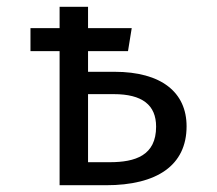

<svg xmlns="http://www.w3.org/2000/svg" viewBox="-20 -547 640 567"><path d="M318 -335H240V-396H358L369 -464H240V-527H156V-464H70V-396H156V0H293C444 0 531 -59 531 -174C531 -274 457 -335 318 -335ZM304 -68H240V-269H316C400 -269 441 -237 441 -173C441 -88 380 -68 304 -68Z"/></svg>

Font: FiraMono Nerd Font
Style: Regular
Weight: 400
Designer: Carrois Corporate & Edenspiekermann AG
Foundry: Carrois Corporate GbR & Edenspiekermann AG
Version: Version 003.206;Nerd Fonts 3.3.0